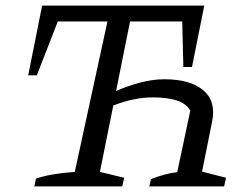

<svg xmlns="http://www.w3.org/2000/svg" viewBox="-20 -668 889 688"><path d="M103 0 109 -28Q161 -46 248 -52L365 -591H187L112 -398H81L131 -648H712L668 -428H637L633 -591H446L396 -342Q440 -361 484 -372.5Q528 -384 569 -384Q662 -384 708.5 -344.5Q755 -305 740 -232L704 -53L790 -31L783 0H515L521 -26Q546 -36 570 -42.5Q594 -49 615 -51L662 -272Q646 -298 612 -308.5Q578 -319 527 -319Q461 -319 386 -290L338 -52L425 -31L418 0Z"/></svg>

Font: Piazzolla SC
Style: Italic
Weight: 400
Italic angle: -11.3°
Designer: Juan Pablo del Peral
Foundry: Huerta Tipografica
Version: Version 1.330